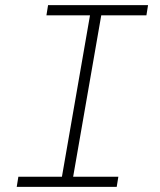

<svg xmlns="http://www.w3.org/2000/svg" viewBox="-20 -731 627 751"><path d="M168 -710.9 161.6 -670.9H332L222.2 -39.6H51.8L45.4 0H436.5L442.9 -39.6H266.1L376 -670.9H552.7L559.1 -710.9Z"/></svg>

Font: Roboto Mono ExtraLight
Style: Italic
Weight: 250
Italic angle: -10°
Monospace: yes
Designer: Google
Version: Version 3.000